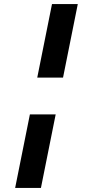

<svg xmlns="http://www.w3.org/2000/svg" viewBox="-20 -780 435 938"><path d="M288 -401 360 -760H234L162 -401ZM180 138 252 -221H126L54 138Z"/></svg>

Font: LVC Sans
Style: Bold Italic
Weight: 700
Italic angle: -11.31°
Designer: Mike Abbink, Paul van der Laan, Pieter van Rosmalen
Foundry: Bold Monday
Version: Version 3.0